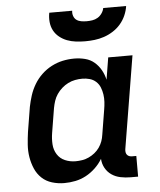

<svg xmlns="http://www.w3.org/2000/svg" viewBox="-54 -796 707 851"><g transform="rotate(-5 300.0 -371.0)"><path d="M198 8Q170 8 143.5 0Q117 -8 98 -26Q79 -44 68.5 -68.5Q58 -93 53.5 -120Q49 -147 51 -175.5Q53 -204 57 -232L75 -342Q80 -367 88 -392Q96 -417 110 -440.5Q124 -464 144 -483Q164 -502 188 -514.5Q212 -527 237.5 -532.5Q263 -538 289 -538Q314 -538 337.5 -532Q361 -526 378.5 -511Q396 -496 407.5 -475.5Q419 -455 424 -432L440 -530H548L480 -118Q479 -111 480 -104.5Q481 -98 485 -93Q489 -88 495 -86Q501 -84 508 -84H526V8H493Q470 8 448 3.5Q426 -1 408.5 -13Q391 -25 380.5 -44Q370 -63 369 -85Q356 -63 336.5 -44.5Q317 -26 294.5 -14Q272 -2 247.5 3Q223 8 198 8ZM256 -84Q271 -84 286 -86.5Q301 -89 315 -95.5Q329 -102 341.5 -112Q354 -122 363 -135Q372 -148 377 -162Q382 -176 384 -191L402 -301Q405 -318 406 -335Q407 -352 404.5 -368.5Q402 -385 396 -400Q390 -415 378 -426Q366 -437 350 -441.5Q334 -446 317 -446Q301 -446 285 -443Q269 -440 254 -432.5Q239 -425 226 -413.5Q213 -402 203.5 -388Q194 -374 189 -358.5Q184 -343 181 -327L163 -217Q159 -192 160.5 -167.5Q162 -143 174.5 -123Q187 -103 209 -93.5Q231 -84 256 -84ZM345 -610Q324 -610 303.5 -612.5Q283 -615 264.5 -622Q246 -629 230.5 -641.5Q215 -654 206 -671Q197 -688 195 -708.5Q193 -729 197 -750H299Q297 -738 301 -726.5Q305 -715 314 -708.5Q323 -702 335 -700Q347 -698 359 -698Q372 -698 384.5 -700Q397 -702 408 -708.5Q419 -715 427 -726.5Q435 -738 437 -750H539Q536 -729 527 -708.5Q518 -688 503.5 -671Q489 -654 469.5 -641.5Q450 -629 429 -622Q408 -615 387 -612.5Q366 -610 345 -610Z"/></g></svg>

Font: Iosevka Curly SmBdEx
Style: Italic
Weight: 600
Width: 7
Italic angle: -9°
Monospace: yes
Designer: Belleve Invis
Foundry: Belleve Invis
Version: Version 11.1.0; ttfautohint (v1.8.3)